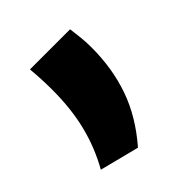

<svg xmlns="http://www.w3.org/2000/svg" viewBox="-95 -218 406 406"><g transform="rotate(-45 108.0 -15.0)"><path d="M169 -153.5Q170.5 -142.5 172.2 -127.2Q174 -112 174 -94.5Q174 -31.5 155.2 22Q136.5 75.5 93.5 125L5 102.5Q28.5 61 40.2 14.5Q52 -32 52 -89.5Q52 -106.5 51.2 -121.8Q50.5 -137 49 -153.5Z"/></g></svg>

Font: Anek Bangla Medium SemiBold
Style: Regular
Weight: 600
Version: Version 1.003